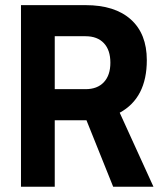

<svg xmlns="http://www.w3.org/2000/svg" viewBox="-20 -713 626 733"><path d="M60.1 0V-693.4H306.6Q418.5 -693.4 479.5 -638.7Q540.5 -584 540.5 -483.4Q540.5 -338.9 437 -282.7L565.9 0H412.1L310.1 -253.9Q308.6 -253.9 306.6 -253.9H189V0ZM189 -372.6H306.6Q351.6 -372.6 376.5 -399.2Q401.4 -425.8 401.4 -473.6Q401.4 -522 376.5 -548.3Q351.6 -574.7 306.6 -574.7H189Z"/></svg>

Font: Cascadia Mono PL
Style: Bold
Weight: 700
Monospace: yes
Designer: Aaron Bell
Foundry: Saja Typeworks
Version: Version 2404.023; ttfautohint (v1.8.4)